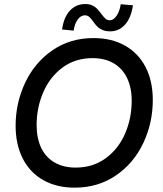

<svg xmlns="http://www.w3.org/2000/svg" viewBox="-20 -894 788 928"><path d="M55.5 -286Q55.5 -396.5 101.5 -494Q147.5 -591.5 233.2 -650.8Q319 -710 432 -710Q519.5 -710 584.2 -673.5Q649 -637 683.8 -569.5Q718.5 -502 718.5 -411Q718.5 -299 672.2 -201.8Q626 -104.5 540 -45.8Q454 13 340.5 13Q253.5 13 189 -23.5Q124.5 -60 90 -127.8Q55.5 -195.5 55.5 -286ZM616.5 -407Q616.5 -470.5 594.2 -516.8Q572 -563 529.5 -588Q487 -613 427.5 -613Q343.5 -613 282.2 -567.5Q221 -522 189 -447.8Q157 -373.5 157 -289.5Q157 -225.5 179.2 -179.2Q201.5 -133 244 -108.5Q286.5 -84 345.5 -84Q429 -84 490.5 -128.8Q552 -173.5 584.2 -247.5Q616.5 -321.5 616.5 -407ZM430 -790.5Q419 -805.5 410.8 -812.8Q402.5 -820 390.5 -820Q370.5 -820 355.8 -800Q341 -780 336 -746L280 -751.5Q288 -810.5 317.8 -842.5Q347.5 -874.5 392.5 -874.5Q412 -874.5 426.2 -867.8Q440.5 -861 449.5 -851.5Q458.5 -842 469.5 -827Q482 -810.5 490.2 -803.2Q498.5 -796 511 -796Q528.5 -796 543.5 -817.8Q558.5 -839.5 563.5 -873.5L622.5 -868.5Q614 -808.5 584.8 -775.5Q555.5 -742.5 512.5 -742.5Q490 -742.5 474.5 -749.5Q459 -756.5 449.8 -766Q440.5 -775.5 430 -790.5Z"/></svg>

Font: HK Grotesk Medium
Style: Italic
Weight: 500
Italic angle: -8°
Designer: Alfredo Marco Pradil
Foundry: Hanken Design Co.
Version: Version 3.004